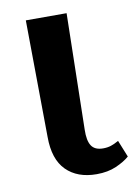

<svg xmlns="http://www.w3.org/2000/svg" viewBox="-68 -583 457 640"><g transform="rotate(-10 160.5 -263.0)"><path d="M208 10Q143 10 105.5 -27.5Q68 -65 68 -141L64 -536H202L194 -143Q193 -106 204.5 -88.5Q216 -71 244 -71Q259 -71 271 -75Q283 -79 297 -87L320 -30Q303 -15 274.5 -2.5Q246 10 208 10Z"/></g></svg>

Font: Noto Serif ExtraCondensed
Style: Bold
Weight: 700
Width: 2
Designer: Monotype Design Team
Foundry: Monotype Imaging Inc.
Version: Version 2.014; ttfautohint (v1.8.4.7-5d5b)